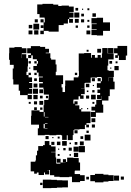

<svg xmlns="http://www.w3.org/2000/svg" viewBox="-20 -764 679 995"><path d="M211 -673H185V-691H173V-741H200V-744H256V-740H282V-733H299V-735H337V-730H362V-702H339V-699H361V-673H339V-666H358V-646H338V-665H332V-642H310V-634H284V-600H232V-604H207V-587H189V-605H206V-648H212V-669H211ZM371 -723H385V-709H371ZM433 -721H443V-711H433ZM405 -719H411V-713H405ZM365 -699H391V-673H365ZM459 -695H477V-677H459ZM401 -693H415V-679H401ZM514 -580H482V-582H454V-610H481V-613H455V-639H481V-642H454V-670H482V-672H514V-648H550V-604H514ZM368 -666H388V-646H368ZM160 -664H176V-648H160ZM190 -648V-664H206V-648ZM400 -664H416V-648H400ZM433 -661H443V-651H433ZM153 -641H183V-611H153ZM129 -635H147V-617H129ZM191 -619V-633H205V-619ZM372 -632H384V-620H372ZM432 -632H444V-620H432ZM179 -607V-585H157V-607ZM128 -606H148V-586H128ZM428 -606H448V-586H428ZM589 -526H639V-476H632V-453H596V-476H591V-464H577V-478H589V-488H571V-514H589ZM126 -479H140V-488H121V-514H140V-525H188V-521H214V-511H234V-491H217V-488H241V-462H245V-455H268V-430H273V-392H269V-374H307V-328H299V-311H304V-287H317V-318H318V-347H362V-363H386V-369H389V-395H388V-487H416V-489H452V-465H456V-479H472V-465H486V-479H502V-465H508V-487H510V-515H538V-487H540V-486H569V-456H541V-424H537V-400H543V-397H570V-365H543V-364H567V-341H574V-301H549V-266H542V-243H509V-222H515V-180H477V-158H451V-184H473V-191H454V-211H473V-222H479V-246H506V-266H505V-250H483V-272H499V-282H485V-300H499V-309H482V-333H502V-343H508V-362H505V-365H483V-362H450V-335H422V-333H418V-307H400V-306H419V-276H400V-270H413V-252H395V-265H387V-248H361V-244H360V-227H366V-239H382V-223H370V-218H391V-198H401V-186H449V-126H428V-118H441V-104H427V-117H420V-95H392V-93H365V-90H361V-64H357V-38H331V-63H326V-39H302V-63H296V-65H272V-63H236V-65H212V-63H176V-99H182V-118H141V-164H143V-192H185V-184H206V-219H209V-246H231V-254H233V-274H207V-302H205V-310H183V-332H202V-339H182V-363H202V-367H180V-388H171V-400H153V-422H171V-434H177V-448H171V-457H150V-477H142V-463H126ZM145 -272V-250H123V-271H84V-294H77V-326H49V-353H46V-409H51V-428H31V-454H27V-488H28V-517H55V-520H93V-514H117V-488H93V-483H116V-462H125V-420H123V-392H117V-375H128V-363H146V-339H131V-334H147V-308H131V-304H147V-278H124V-272ZM540 -515H568V-487H540ZM504 -511V-491H484V-511ZM439 -506V-496H429V-506ZM91 -482V-463H92V-482ZM547 -448H561V-434H547ZM128 -447H140V-435H128ZM158 -435V-447H170V-435ZM579 -436V-446H589V-436ZM595 -400H573V-422H595ZM137 -414V-408H131V-414ZM557 -414V-408H551V-414ZM128 -387H140V-375H128ZM158 -375V-387H170V-375ZM380 -375H368V-387H380ZM541 -362H540V-343H541ZM456 -359H472V-343H456ZM486 -343V-359H502V-343ZM171 -344H157V-358H171ZM174 -311H154V-331H174ZM425 -330H443V-312H425ZM461 -318V-324H467V-318ZM177 -278H151V-304H177ZM184 -301H204V-281H184ZM470 -285H458V-297H470ZM430 -287V-295H438V-287ZM476 -249H452V-273H476ZM153 -272H175V-250H153ZM426 -269H442V-253H426ZM201 -268V-254H187V-268ZM218 -255V-267H230V-255ZM204 -221H184V-241H204ZM156 -239H172V-223H156ZM129 -236H139V-226H129ZM469 -236V-226H459V-236ZM171 -208V-194H157V-208ZM200 -207V-195H188V-207ZM401 -204H407V-198H401ZM437 -204V-198H431V-204ZM207 -160H211V-183H207ZM231 -158H213V-156H231ZM454 -151H474V-131H454ZM226 -126H213V-123H226ZM206 -122V-99H212V-97H226V-99H212V-122ZM472 -119V-103H456V-119ZM366 -89H382V-73H366ZM428 -75V-87H440V-75ZM449 -36H419V-66H449ZM232 -59V-43H216V-59ZM397 -44V-58H411V-44ZM279 -46V-56H289V-46ZM251 -48V-54H257V-48ZM367 138H395V144H419V174H395V180H353V152H339V154H289V152H261V144H239V117H225V118H235V140H213V130H208V143H180V130H171V136H157V124H139V74H163V68H166V41H172V17H178V-7H203V-12H212V-33H236V-12H245V-5H268V23H245V25H268V52H271V81H272V84H293V79H274V59H294V78H320V77H306V61H322V75H328V53H360V55H388V78H395V120H368V123H367ZM302 -33H326V-9H302ZM414 -11H394V-31H414ZM275 -30H293V-12H275ZM262 -13H246V-29H262ZM381 -28V-14H367V-28ZM340 -17V-25H348V-17ZM420 25H388V-7H420ZM361 -4H387V22H361ZM336 1H352V17H336ZM320 3V15H308V3ZM281 12V6H287V12ZM385 28V50H363V28ZM289 44H279V34H289ZM348 35V43H340V35ZM516 141H542V144H569V174H542V177H516V181H472V175H448V143H472V137H516ZM597 172H571V146H597ZM622 167H606V151H622ZM441 166H427V152H441ZM275 170H303V171H332V207H303V208H275V210H246V211H202V167H246V168H275ZM200 195H188V183H200Z"/></svg>

Font: Rubik-Storm
Style: Regular
Weight: 400
Designer: NaN (generative design), Hubert & Fischer (Rubik source font outlines)
Foundry: NaN, Hubert & Fischer
Version: Version 1.000